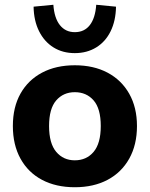

<svg xmlns="http://www.w3.org/2000/svg" viewBox="-20 -775 629 806"><path d="M294 11Q215 11 156.5 -20Q98 -51 66 -109Q34 -167 34 -246Q34 -325 66 -382Q98 -439 156.5 -470Q215 -501 294 -501Q373 -501 431.5 -470Q490 -439 522.5 -381.5Q555 -324 555 -246Q555 -167 522.5 -109Q490 -51 431.5 -20Q373 11 294 11ZM294 -102Q343 -102 373 -137.5Q403 -173 403 -246Q403 -319 373 -353.5Q343 -388 294 -388Q246 -388 216 -353.5Q186 -319 186 -246Q186 -173 216 -137.5Q246 -102 294 -102ZM294 -552Q243 -552 204.5 -576Q166 -600 144 -644Q122 -688 121 -747L204 -755Q208 -699 231.5 -669.5Q255 -640 294 -640Q334 -640 357 -669.5Q380 -699 384 -755L467 -747Q466 -688 444.5 -644Q423 -600 384 -576Q345 -552 294 -552Z"/></svg>

Font: Nunito Sans 12pt ExtraLight 12pt ExtraBold
Style: Regular
Weight: 800
Version: Version 3.101;gftools[0.9.27]